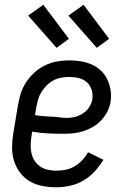

<svg xmlns="http://www.w3.org/2000/svg" viewBox="-20 -783 540 811"><path d="M218 8Q188 8 159 2.5Q130 -3 106 -17Q82 -31 65 -53.5Q48 -76 39.5 -103Q31 -130 31 -159.5Q31 -189 36 -219L56 -339Q60 -364 68 -389Q76 -414 91 -436.5Q106 -459 126.5 -477.5Q147 -496 171.5 -507.5Q196 -519 221.5 -523.5Q247 -528 272 -528Q297 -528 321.5 -524Q346 -520 367.5 -510.5Q389 -501 406 -485Q423 -469 433 -448Q443 -427 447 -402.5Q451 -378 447 -353Q444 -333 434 -313Q424 -293 409 -276.5Q394 -260 375 -248.5Q356 -237 335.5 -230Q315 -223 294 -220.5Q273 -218 252 -218Q218 -218 183 -219.5Q148 -221 116 -227L113 -208Q110 -189 109.5 -171Q109 -153 113 -135.5Q117 -118 126.5 -103.5Q136 -89 150 -79.5Q164 -70 182 -66Q200 -62 218 -62Q238 -62 257.5 -66Q277 -70 295 -80.5Q313 -91 327.5 -106.5Q342 -122 352 -140L417 -108Q401 -82 380 -59Q359 -36 332.5 -20.5Q306 -5 276 1.5Q246 8 218 8ZM264 -285Q281 -285 298 -289.5Q315 -294 331 -304.5Q347 -315 357 -330.5Q367 -346 370 -363Q373 -384 367 -403.5Q361 -423 347 -435.5Q333 -448 313.5 -453Q294 -458 273 -458Q256 -458 239 -455Q222 -452 206 -443.5Q190 -435 177 -422Q164 -409 154.5 -393.5Q145 -378 140.5 -361.5Q136 -345 133 -328L128 -297Q143 -294 160.5 -292.5Q178 -291 195.5 -290.5Q213 -290 229.5 -287.5Q246 -285 264 -285ZM389 -581 269 -717 333 -763 441 -619ZM219 -581 99 -717 163 -763 271 -619Z"/></svg>

Font: Iosevka Curly
Style: Italic
Weight: 400
Italic angle: -9°
Monospace: yes
Designer: Belleve Invis
Foundry: Belleve Invis
Version: Version 22.1.2; ttfautohint (v1.8.4)